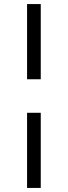

<svg xmlns="http://www.w3.org/2000/svg" viewBox="-20 -792 336 954"><path d="M114.5 -398.2V-771.8H182.5V-398.2ZM114.5 141.8V-231.6H182.5V141.8Z"/></svg>

Font: Panamera Thin
Style: Regular
Weight: 100
Designer: Bastien Sozeau
Foundry: NBR — Bastien Sozeau
Version: Version 3.003;gftools[0.9.33]